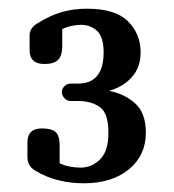

<svg xmlns="http://www.w3.org/2000/svg" viewBox="-20 -729 400 441"><path d="M76 -434Q99 -434 108 -425.5Q117 -417 117 -395V-354Q138 -344 165 -344Q191 -344 210 -363Q229 -382 229 -424Q229 -469 209.5 -483Q190 -497 159 -497H142Q134 -497 128 -503.5Q122 -510 122 -517Q122 -525 128 -531Q134 -537 142 -537H159Q218 -537 218 -609Q218 -644 203 -658Q188 -672 166 -672Q157 -672 144.5 -669.5Q132 -667 123 -662V-623Q123 -601 113.5 -591.5Q104 -582 82 -582Q48 -582 48 -614V-648Q48 -665 67 -676Q94 -693 121 -701Q148 -709 180 -709Q245 -709 274 -680Q303 -651 303 -609Q303 -574 282.5 -551.5Q262 -529 232 -521V-520Q267 -513 291 -491Q315 -469 315 -424Q315 -372 276 -340Q237 -308 172 -308Q144 -308 116 -314.5Q88 -321 61 -337Q51 -343 47 -351Q43 -359 43 -369V-402Q43 -434 76 -434Z"/></svg>

Font: Marmelad
Style: Regular
Weight: 400
Designer: Manvel Shmavonyan
Foundry: Cyreal
Version: Version 1.110; ttfautohint (v1.8.4.7-5d5b)